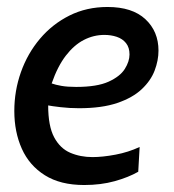

<svg xmlns="http://www.w3.org/2000/svg" viewBox="-20 -520 498 550"><path d="M221 10Q153 10 108.5 -18Q64 -46 42.5 -94Q21 -142 21 -202Q21 -260 40 -313.5Q59 -367 94.5 -409Q130 -451 179 -475.5Q228 -500 288 -500Q359 -500 396.5 -465Q434 -430 434 -375Q434 -347 423 -318Q412 -289 386 -264.5Q360 -240 316 -225Q272 -210 206 -210Q179 -210 153.5 -213Q128 -216 118 -218Q118 -159 135 -127Q152 -95 181 -82.5Q210 -70 245 -70Q274 -70 311 -77Q348 -84 380 -99L376 -28Q348 -12 308.5 -1Q269 10 221 10ZM198 -271Q258 -271 291 -286Q324 -301 337.5 -322.5Q351 -344 351 -364Q351 -384 341 -396.5Q331 -409 314.5 -414.5Q298 -420 279 -420Q248 -420 220 -405.5Q192 -391 168.5 -360.5Q145 -330 128 -281Q139 -277 156 -274Q173 -271 198 -271Z"/></svg>

Font: Cabin VF Beta
Style: Italic
Weight: 400
Italic angle: -7°
Designer: Pablo Impallari
Foundry: Pablo Impallari. http://www.impallari.com Igino Marini. http://www.ikern.com
Version: Version 2.300